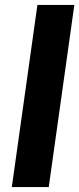

<svg xmlns="http://www.w3.org/2000/svg" viewBox="-20 -760 322 780"><path d="M282 -740 178 0H28L132 -740Z"/></svg>

Font: Pathway Extreme SemiCondensed
Style: Bold Italic
Weight: 700
Width: 4
Italic angle: -8°
Version: Version 1.001;gftools[0.9.26]